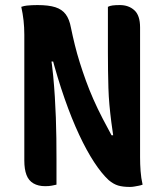

<svg xmlns="http://www.w3.org/2000/svg" viewBox="-20 -728 640 758"><path d="M203 1Q194 3 184 5Q174 7 158 7Q131 7 112 -4Q93 -15 84.5 -37.5Q76 -60 76 -94Q76 -155 76 -217.5Q76 -280 76 -342.5Q76 -405 76 -467.5Q76 -530 76 -591Q76 -620 73 -647Q70 -674 64 -701Q76 -705 86 -706Q96 -707 106.5 -707.5Q117 -708 128 -708Q172 -708 198.5 -699.5Q225 -691 239.5 -671.5Q254 -652 260 -619Q267 -585 275.5 -550.5Q284 -516 295 -481Q306 -446 319 -410Q332 -374 348.5 -336.5Q365 -299 386 -258.5Q407 -218 431 -174L391 -194H456L430 -171Q424 -211 419.5 -246Q415 -281 412 -314Q409 -347 408 -380.5Q407 -414 406.5 -449Q406 -484 406 -522Q406 -568 406 -612.5Q406 -657 406 -701Q413 -705 424.5 -706.5Q436 -708 453 -708Q488 -708 510.5 -687.5Q533 -667 533 -620Q533 -557 533 -493.5Q533 -430 533 -365.5Q533 -301 533 -236.5Q533 -172 533 -107Q533 -80 535 -52.5Q537 -25 543 1Q535 4 526.5 5.5Q518 7 510 8.5Q502 10 493 10Q465 10 446.5 4.5Q428 -1 409 -17Q381 -43 351.5 -88Q322 -133 292.5 -196Q263 -259 235 -339Q207 -419 182 -514L217 -485H158L179 -515Q186 -471 190 -428.5Q194 -386 196.5 -345.5Q199 -305 200.5 -264Q202 -223 202.5 -182.5Q203 -142 203 -101Q203 -75 203 -50Q203 -25 203 1Z"/></svg>

Font: Recursive Monospace Casual
Style: Bold
Weight: 700
Version: Version 1.047